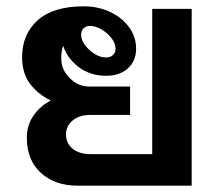

<svg xmlns="http://www.w3.org/2000/svg" viewBox="-20 -588 702 608"><path d="M587 -560V0H226Q154 0 109.5 -40.5Q65 -81 65 -152Q65 -192 86.5 -222.5Q108 -253 141 -270Q102 -288 76 -321.5Q50 -355 50 -407Q50 -480 99.5 -524Q149 -568 245 -568Q291 -568 329 -550Q367 -532 389 -501.5Q411 -471 411 -434Q411 -395 385 -371.5Q359 -348 316 -348Q266 -348 229.5 -375.5Q193 -403 180 -443Q174 -427 174 -402Q174 -368 200.5 -341Q227 -314 262 -314H392V-224H266Q231 -224 210 -206.5Q189 -189 189 -162Q189 -134 210 -117Q231 -100 266 -100H462V-560ZM237 -478Q237 -454 263 -430Q289 -406 316 -406Q329 -406 337.5 -413.5Q346 -421 346 -434Q346 -450 333.5 -466.5Q321 -483 302 -494.5Q283 -506 265 -506Q253 -506 245 -498.5Q237 -491 237 -478Z"/></svg>

Font: KoHo
Style: Bold
Weight: 700
Designer: Cadson Demak & Katatrad Team
Foundry: Cadson Demak Co.,Ltd.
Version: Version 1.000; ttfautohint (v1.6)